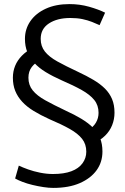

<svg xmlns="http://www.w3.org/2000/svg" viewBox="-20 -800 613 939"><path d="M438 -99Q471 -114 494 -136.5Q517 -159 528.5 -188Q540 -217 540 -249Q540 -287 528 -315.5Q516 -344 493.5 -366.5Q471 -389 437.5 -409Q404 -429 361 -449Q301 -477 260.5 -499.5Q220 -522 199.5 -548Q179 -574 179 -610Q179 -659 219.5 -685.5Q260 -712 324 -712Q358 -712 383.5 -706.5Q409 -701 429.5 -693Q450 -685 467 -677L494 -738Q462 -754 416 -767Q370 -780 320 -780Q253 -780 204 -757.5Q155 -735 128.5 -696.5Q102 -658 102 -610Q102 -574 113.5 -545.5Q125 -517 147.5 -492.5Q170 -468 203.5 -447.5Q237 -427 282 -407Q340 -382 380 -359.5Q420 -337 441 -311Q462 -285 462 -248Q462 -222 449 -200Q436 -178 409 -162ZM54 73Q68 81 90 89.5Q112 98 139 104.5Q166 111 192.5 115Q219 119 240 119Q317 119 370.5 95.5Q424 72 452.5 32.5Q481 -7 481 -59Q481 -97 469 -125.5Q457 -154 434 -176.5Q411 -199 378 -219Q345 -239 301 -259Q242 -287 201.5 -309.5Q161 -332 140 -358Q119 -384 119 -420Q119 -451 135.5 -472.5Q152 -494 180 -507L139 -565Q109 -550 87 -527.5Q65 -505 54 -478Q43 -451 43 -420Q43 -384 54.5 -355.5Q66 -327 88.5 -302.5Q111 -278 144.5 -257.5Q178 -237 222 -217Q281 -192 321 -169.5Q361 -147 381.5 -121Q402 -95 402 -58Q402 -27 383.5 -1.5Q365 24 329 37.5Q293 51 239 51Q208 51 176 44.5Q144 38 117.5 28.5Q91 19 72 10Z"/></svg>

Font: Catamaran Thin
Style: Regular
Weight: 400
Version: Version 2.000